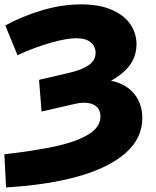

<svg xmlns="http://www.w3.org/2000/svg" viewBox="-29 -732 701 865"><path d="M423.6 -207.7Q423.6 -232.9 409.3 -248.3Q395 -263.7 368.7 -267.8Q342.3 -272 307.6 -263.8L158.3 -229.6L146.9 -372.3L281.9 -403.8Q340.2 -417.2 370.9 -438.6Q401.7 -460 401.7 -493.9Q401.7 -522.7 379.8 -541.2Q358 -559.8 314.8 -559.8Q271.1 -559.8 198.4 -539.1Q125.8 -518.4 49.7 -483.3L-5.1 -617.3Q68.6 -658 159.2 -685.2Q249.9 -712.3 336.3 -712.3Q418.4 -712.3 474.9 -687.7Q531.4 -663.1 558.7 -622.2Q586 -581.2 586 -532.4Q586 -456 522 -402.6Q458 -349.2 354.8 -325.3L346.9 -361.4Q422.9 -380.6 483.3 -365.4Q543.8 -350.2 577.9 -306.4Q612.1 -262.6 612.1 -200.3Q612.1 -108.7 536.5 -42.3Q460.9 24 323.1 62.7Q185.3 101.4 -1.7 112.4L-9.3 -37Q131.6 -53 224.4 -73.6Q317.3 -94.2 370.4 -127Q423.6 -159.8 423.6 -207.7Z"/></svg>

Font: iiserrat Thin
Style: Regular
Weight: 100
Designer: Akira Ohta
Foundry: Akira Ohta
Version: Version 1.200;Glyphs 3.3.1 (3343)